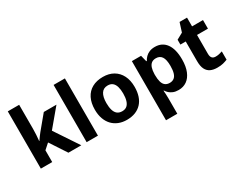

<svg xmlns="http://www.w3.org/2000/svg" viewBox="-104 -1365 2785 2207"><g transform="rotate(-30 1288.5 -261.0)"><path d="M223 -442Q223 -405 220.5 -363.5Q218 -322 214 -284H217Q229 -302 245.5 -325Q262 -348 276 -365L427 -547H595L400 -314L609 0H438L294 -219L223 -156V0H72V-760H223Z M830 0H680V-760H830Z M1476 -275Q1476 -208 1458.5 -155Q1441 -102 1407 -65.5Q1373 -29 1324 -9.5Q1275 10 1211 10Q1152 10 1103.5 -9.5Q1055 -29 1020.5 -65.5Q986 -102 967 -155Q948 -208 948 -275Q948 -365 980 -428Q1012 -491 1072 -524Q1132 -557 1215 -557Q1295 -557 1353.5 -523Q1412 -489 1444 -426Q1476 -363 1476 -275ZM1101 -275Q1101 -221 1112.5 -182Q1124 -143 1149 -123Q1174 -103 1213 -103Q1253 -103 1277 -123.5Q1301 -144 1312.5 -182.5Q1324 -221 1324 -275Q1324 -327 1313 -365Q1302 -403 1278 -423.5Q1254 -444 1214 -444Q1157 -444 1129 -400.5Q1101 -357 1101 -275Z M1905 -557Q2001 -557 2053.5 -484.5Q2106 -412 2106 -276Q2106 -183 2079.5 -119Q2053 -55 2006.5 -22.5Q1960 10 1898 10Q1856 10 1826.5 -2Q1797 -14 1777.5 -32Q1758 -50 1746 -70H1741Q1743 -47 1744.5 -22.5Q1746 2 1746 32V238H1596V-547H1718L1739 -463H1746Q1759 -488 1780 -509.5Q1801 -531 1832 -544Q1863 -557 1905 -557ZM1851 -438Q1814 -438 1791.5 -420.5Q1769 -403 1758 -369.5Q1747 -336 1746 -287V-275Q1746 -221 1756.5 -184.5Q1767 -148 1790.5 -130Q1814 -112 1850 -112Q1883 -112 1906.5 -129Q1930 -146 1941.5 -183Q1953 -220 1953 -277Q1953 -363 1927 -400.5Q1901 -438 1851 -438Z M2458 -110Q2484 -110 2504.5 -115Q2525 -120 2547 -127V-17Q2519 -6 2488.5 2Q2458 10 2411 10Q2359 10 2322 -7.5Q2285 -25 2265 -64.5Q2245 -104 2245 -172V-433H2174V-497L2258 -543L2296 -663H2395V-547H2540V-433H2395V-182Q2395 -147 2410 -128.5Q2425 -110 2458 -110Z"/></g></svg>

Font: Noto Sans Hebrew Thin
Style: Bold
Weight: 700
Version: Version 3.001